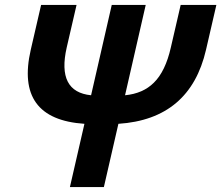

<svg xmlns="http://www.w3.org/2000/svg" viewBox="-20 -760 899 780"><path d="M859 -740 817 -558Q752 -276 461 -257L402 0H264L323 -257Q40 -276 105 -558L147 -740H291L251 -567Q210 -387 350 -373L434 -740H572L488 -373Q561 -380 605 -424Q652 -470 674 -567L714 -740Z"/></svg>

Font: KaiGen Gothic CN Bold
Style: Bold
Weight: 700
Designer: Ryoko NISHIZUKA  (kana & ideographs); Paul D. Hunt (Latin, Greek & Cyrillic); Wenlong ZHANG  (bopomofo); Sandoll Communi
Foundry: Adobe Systems Incorporated
Version: Version 1.002.20150501